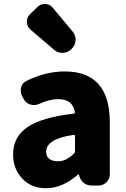

<svg xmlns="http://www.w3.org/2000/svg" viewBox="-20 -948 645 981"><path d="M215.8 13.7Q139.6 13.7 93.3 -36.1Q46.9 -85.9 46.9 -159.2Q46.9 -249 120.6 -298.8Q194.3 -348.6 355.5 -367.2Q363.3 -368.2 362.3 -375Q352.5 -441.4 277.3 -441.4Q233.4 -441.4 179.7 -417Q167 -411.1 153.3 -411.1Q144.5 -411.1 134.8 -414.1Q112.3 -420.9 100.6 -442.4L92.8 -457Q85.9 -470.7 85.9 -484.4Q85.9 -493.2 87.9 -502Q94.7 -525.4 116.2 -535.2Q214.8 -583 310.5 -583Q541 -583 541 -323.2V-57.6Q541 -34.2 523.9 -17.1Q506.8 0 483.4 0H448.2Q424.8 0 407.2 -14.2Q389.6 -28.3 384.8 -50.8L383.8 -54.7Q382.8 -56.6 380.9 -56.6Q378.9 -56.6 377.9 -55.7Q298.8 13.7 215.8 13.7ZM277.3 -124Q319.3 -124 358.4 -164.1Q363.3 -168.9 363.3 -176.8V-252.9Q363.3 -259.8 355.5 -258.8Q215.8 -238.3 215.8 -172.9Q215.8 -148.4 231.9 -136.2Q248 -124 277.3 -124ZM342.8 -695.3Q325.2 -678.7 300.8 -677.7Q299.8 -677.7 298.8 -677.7Q275.4 -677.7 257.8 -692.4L135.7 -796.9Q117.2 -812.5 117.2 -836.9Q117.2 -859.4 132.8 -875L170.9 -912.1Q186.5 -927.7 208 -927.7Q209 -927.7 210.9 -927.7Q234.4 -926.8 249 -909.2L352.5 -785.2Q366.2 -767.6 366.2 -745.1Q366.2 -718.8 347.7 -700.2Z"/></svg>

Font: Gen Jyuu Gothic Heavy
Style: Bold
Weight: 900
Designer: [Source Han Sans]
Ryoko NISHIZUKA  (kana & ideographs); Paul D. Hunt (Latin, Greek & Cyrillic); Wenlong ZHANG  (bopomofo
Version: Version 1.002.20150607